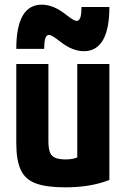

<svg xmlns="http://www.w3.org/2000/svg" viewBox="-20 -795 540 825"><path d="M259.7 10Q179.7 10 133.8 -7Q87.8 -24 68.9 -65.5Q50 -107 50 -180V-520H188V-188Q188 -157.8 194.5 -140.8Q201 -123.8 217.5 -116.9Q234 -110 262 -110Q279 -110 292 -112.5Q305 -115 321.5 -122.5Q338 -130 364 -144L312 -58V-520H450V-22Q371.1 10 259.7 10ZM340 -575Q317 -575 291 -585Q265 -595 231 -622Q217 -633 206.5 -639Q196 -645 191 -645Q180 -645 175 -631Q170 -617 170 -585H50Q50 -680 77.5 -727.5Q105 -775 160 -775Q183 -775 209 -765Q235 -755 269 -728Q283 -717 293.5 -711Q304 -705 309 -705Q320 -705 325 -719Q330 -733 330 -765H450Q450 -671 422.5 -623Q395 -575 340 -575Z"/></svg>

Font: M PLUS 1 Code
Style: Regular
Weight: 400
Designer: Coji Morishita
Foundry: UNDERFOREST DESIGN
Version: Version 1.005